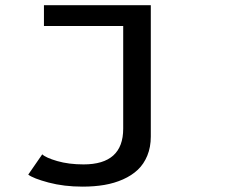

<svg xmlns="http://www.w3.org/2000/svg" viewBox="-20 -520 890 734"><path d="M556.5 -500V2Q556.5 42.5 543.2 74.8Q530 107 506.8 129Q483.5 151 450.2 165.8Q417 180.5 378.8 187Q340.5 193.5 296 193.5Q224.5 193.5 165.5 177.8Q106.5 162 88 147.5L141.5 70Q155 83 199 95.8Q243 108.5 299.5 108.5Q451 108.5 451 -28V-420.5H148V-500Z"/></svg>

Font: League Mono Wide
Style: Regular
Weight: 400
Width: 8
Designer: Tyler Finck
Foundry: The League of Moveable Type / Tyler Finck
Version: Version 2.210